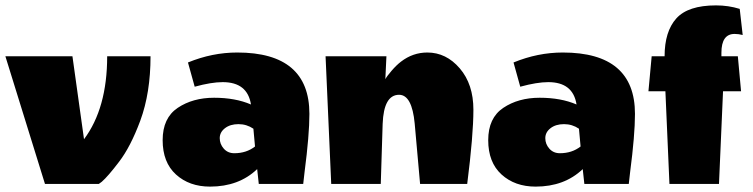

<svg xmlns="http://www.w3.org/2000/svg" viewBox="-30 -683 2798 713"><path d="M282 -166Q368 -281 368 -474H529Q529 -338 491 -235Q455 -138 412 -82Q371 -28 348 -8L337 0H137L-10 -474H239Z M750 10Q673 10 623.5 -35Q574 -80 574 -162.5Q574 -245 630 -282.5Q686 -320 765 -320Q844 -320 902 -295Q889 -378 797 -378Q755 -378 693 -361L668 -451Q758 -488 851 -488Q1119 -488 1119 -260Q1119 -182 1101 -44L1096 0H931L925 -55Q857 10 750 10ZM840 -114Q885 -114 917 -139L911 -205Q886 -222 855.5 -222Q825 -222 805.5 -207Q786 -192 786 -170Q786 -148 801 -131Q816 -114 840 -114Z M1557 -488Q1627 -488 1677.5 -429Q1728 -370 1728 -275.5Q1728 -181 1705 0H1530L1510 -224Q1500 -331 1452 -331Q1395 -331 1391 -223L1384 0H1200L1179 -474H1405L1401 -389Q1406 -399 1424 -420Q1442 -441 1459 -454Q1503 -488 1557 -488Z M1959 10Q1882 10 1832.5 -35Q1783 -80 1783 -162.5Q1783 -245 1839 -282.5Q1895 -320 1974 -320Q2053 -320 2111 -295Q2098 -378 2006 -378Q1964 -378 1902 -361L1877 -451Q1967 -488 2060 -488Q2328 -488 2328 -260Q2328 -182 2310 -44L2305 0H2140L2134 -55Q2066 10 1959 10ZM2049 -114Q2094 -114 2126 -139L2120 -205Q2095 -222 2064.5 -222Q2034 -222 2014.5 -207Q1995 -192 1995 -170Q1995 -148 2010 -131Q2025 -114 2049 -114Z M2438 -474Q2438 -566 2481.5 -614.5Q2525 -663 2629 -663Q2675 -663 2717 -650L2728 -553Q2713 -557 2698 -557Q2649 -557 2649 -487V-474H2710L2722 -344H2655L2640 0H2456L2441 -344H2378L2390 -474Z"/></svg>

Font: Wendy One
Style: Regular
Weight: 400
Designer: Alejandro Inler
Foundry: Alejandro Inler
Version: 1.001